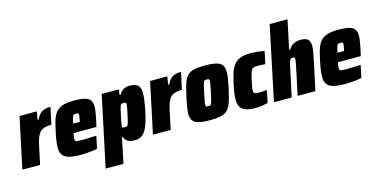

<svg xmlns="http://www.w3.org/2000/svg" viewBox="-99 -1203 3664 1862"><g transform="rotate(-15 1733.0 -272.0)"><path d="M-12 0 96 -510H269L256 -428H265Q283 -464 302.5 -483.5Q322 -503 347.5 -510.5Q373 -518 409 -518L372 -348Q336 -348 309 -341Q282 -334 263 -317.5Q244 -301 230.5 -270.5Q217 -240 207 -192L166 0Z M577 8Q498 8 453.5 -5Q409 -18 391.5 -45.5Q374 -73 374 -114Q374 -143 378.5 -178Q383 -213 392 -254Q406 -323 420 -372.5Q434 -422 458.5 -454.5Q483 -487 526.5 -502.5Q570 -518 642 -518Q713 -518 752.5 -507.5Q792 -497 807.5 -473.5Q823 -450 823 -411Q823 -392 819.5 -366.5Q816 -341 810.5 -312.5Q805 -284 798 -254L789 -214H560Q557 -198 554 -182.5Q551 -167 551 -158Q551 -144 556.5 -137.5Q562 -131 580 -129.5Q598 -128 634 -128Q647 -128 669.5 -129Q692 -130 717.5 -131Q743 -132 766 -133L740 -9Q722 -4 695 -0.5Q668 3 637.5 5.5Q607 8 577 8ZM579 -304H646L649 -320Q653 -340 655 -351.5Q657 -363 657 -371Q657 -380 654 -384Q651 -388 645 -389Q639 -390 630 -390Q618 -390 611 -388Q604 -386 599.5 -378Q595 -370 590.5 -352.5Q586 -335 579 -304Z M771 199 921 -510H1094L1086 -454H1096Q1109 -479 1126.5 -493Q1144 -507 1163.5 -512.5Q1183 -518 1201 -518Q1238 -518 1262 -508.5Q1286 -499 1298 -476Q1310 -453 1310 -411Q1310 -383 1305 -345Q1300 -307 1290 -256Q1274 -180 1258 -129.5Q1242 -79 1222 -49Q1202 -19 1176.5 -6Q1151 7 1117 7Q1090 7 1069 1.5Q1048 -4 1033.5 -17Q1019 -30 1012 -52H1002L950 199ZM1054 -140Q1066 -140 1073 -142Q1080 -144 1085.5 -154.5Q1091 -165 1097 -188.5Q1103 -212 1112 -255Q1121 -296 1125 -319Q1129 -342 1129 -353Q1129 -362 1126.5 -365.5Q1124 -369 1118.5 -370Q1113 -371 1103 -371Q1093 -371 1086.5 -369.5Q1080 -368 1075.5 -362.5Q1071 -357 1067 -344Q1064 -335 1059.5 -316Q1055 -297 1050 -273.5Q1045 -250 1040 -227Q1035 -204 1032 -185.5Q1029 -167 1029 -159Q1029 -146 1035 -143Q1041 -140 1054 -140Z M1299 0 1407 -510H1580L1567 -428H1576Q1594 -464 1613.5 -483.5Q1633 -503 1658.5 -510.5Q1684 -518 1720 -518L1683 -348Q1647 -348 1620 -341Q1593 -334 1574 -317.5Q1555 -301 1541.5 -270.5Q1528 -240 1518 -192L1477 0Z M1874 8Q1801 8 1759.5 -2.5Q1718 -13 1700 -37.5Q1682 -62 1682 -104Q1682 -132 1688 -169.5Q1694 -207 1704 -255Q1718 -318 1730 -363.5Q1742 -409 1758 -439Q1774 -469 1798 -486.5Q1822 -504 1860.5 -511Q1899 -518 1955 -518Q2028 -518 2070.5 -507.5Q2113 -497 2130.5 -472Q2148 -447 2148 -404Q2148 -376 2142.5 -339.5Q2137 -303 2127 -255Q2113 -192 2101 -147Q2089 -102 2073 -71.5Q2057 -41 2032.5 -24Q2008 -7 1969.5 0.5Q1931 8 1874 8ZM1889 -128Q1899 -128 1905.5 -129.5Q1912 -131 1916.5 -137.5Q1921 -144 1925.5 -157.5Q1930 -171 1935.5 -195Q1941 -219 1949 -255Q1958 -299 1962.5 -324Q1967 -349 1967 -362Q1967 -372 1964 -376Q1961 -380 1955.5 -381Q1950 -382 1941 -382Q1928 -382 1921 -379.5Q1914 -377 1909 -365Q1904 -353 1898 -327Q1892 -301 1882 -255Q1873 -210 1868 -185Q1863 -160 1863 -148Q1863 -139 1866 -134.5Q1869 -130 1874.5 -129Q1880 -128 1889 -128Z M2328 8Q2263 8 2226.5 -7Q2190 -22 2175.5 -51Q2161 -80 2161 -121Q2161 -149 2165.5 -182.5Q2170 -216 2178 -255Q2192 -319 2206.5 -368Q2221 -417 2245 -450.5Q2269 -484 2309 -501Q2349 -518 2412 -518Q2452 -518 2487.5 -514.5Q2523 -511 2555 -503L2528 -378Q2513 -380 2491.5 -381Q2470 -382 2451 -382Q2429 -382 2415 -378.5Q2401 -375 2392 -362.5Q2383 -350 2376 -324.5Q2369 -299 2359 -255Q2352 -221 2348 -199Q2344 -177 2344 -162Q2344 -147 2349.5 -140Q2355 -133 2366.5 -130.5Q2378 -128 2397 -128Q2414 -128 2437 -129.5Q2460 -131 2479 -133L2453 -9Q2420 -1 2389 3.5Q2358 8 2328 8Z M2514 0 2670 -743H2849L2788 -453H2798Q2816 -481 2837 -495Q2858 -509 2879.5 -513.5Q2901 -518 2918 -518Q2955 -518 2975.5 -509Q2996 -500 3005 -481Q3014 -462 3014 -433Q3014 -413 3009.5 -382.5Q3005 -352 2998 -318L2930 0H2752L2808 -265Q2815 -299 2819 -321Q2823 -343 2823 -352Q2823 -365 2818 -367.5Q2813 -370 2803 -370Q2791 -370 2784.5 -367.5Q2778 -365 2772.5 -355Q2767 -345 2761.5 -322.5Q2756 -300 2748 -261L2692 0Z M3231 8Q3152 8 3107.5 -5Q3063 -18 3045.5 -45.5Q3028 -73 3028 -114Q3028 -143 3032.5 -178Q3037 -213 3046 -254Q3060 -323 3074 -372.5Q3088 -422 3112.5 -454.5Q3137 -487 3180.5 -502.5Q3224 -518 3296 -518Q3367 -518 3406.5 -507.5Q3446 -497 3461.5 -473.5Q3477 -450 3477 -411Q3477 -392 3473.5 -366.5Q3470 -341 3464.5 -312.5Q3459 -284 3452 -254L3443 -214H3214Q3211 -198 3208 -182.5Q3205 -167 3205 -158Q3205 -144 3210.5 -137.5Q3216 -131 3234 -129.5Q3252 -128 3288 -128Q3301 -128 3323.5 -129Q3346 -130 3371.5 -131Q3397 -132 3420 -133L3394 -9Q3376 -4 3349 -0.5Q3322 3 3291.5 5.5Q3261 8 3231 8ZM3233 -304H3300L3303 -320Q3307 -340 3309 -351.5Q3311 -363 3311 -371Q3311 -380 3308 -384Q3305 -388 3299 -389Q3293 -390 3284 -390Q3272 -390 3265 -388Q3258 -386 3253.5 -378Q3249 -370 3244.5 -352.5Q3240 -335 3233 -304Z"/></g></svg>

Font: Saira SemiCondensed Black
Style: Italic
Weight: 900
Width: 4
Italic angle: -12°
Designer: Hector Gatti with collaboration of the Omnibus-Type team
Foundry: Omnibus-Type
Version: Version 1.101